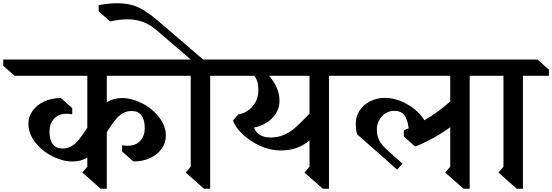

<svg xmlns="http://www.w3.org/2000/svg" viewBox="-80 -1153 3402 1183"><path d="M578 -523Q619 -549 671 -549Q731 -549 794.5 -517Q858 -485 900 -431Q942 -377 942 -316Q942 -273 916 -236.5Q890 -200 844.5 -179Q799 -158 742 -158L672 -220V-258Q690 -255 707 -255Q757 -255 784.5 -286Q812 -317 812 -364Q812 -415 792 -442Q772 -469 731 -469Q700 -469 676.5 -455Q653 -441 636.5 -421.5Q620 -402 598 -369L581 -344L578 -339V10H540L427 -90L458 -126V-183Q420 -158 366 -158Q306 -158 242.5 -190Q179 -222 137 -276Q95 -330 95 -391Q95 -434 121 -470.5Q147 -507 192.5 -528Q238 -549 295 -549L365 -487V-449Q347 -452 330 -452Q280 -452 252.5 -421Q225 -390 225 -343Q225 -292 245 -265Q265 -238 306 -238Q337 -238 360.5 -252Q384 -266 400.5 -285.5Q417 -305 439 -338L456 -363L458 -366V-686H10L-60 -748V-786H1027L1097 -724V-686H578Z M1215 -686V10H1177L1064 -90L1095 -126V-686H1027L957 -748V-786H1096L886 -966Q845 -1001 802 -1017.5Q759 -1034 705 -1034Q659 -1034 598 -1021L528 -1083V-1121Q586 -1133 643 -1133Q715 -1133 768.5 -1109.5Q822 -1086 898 -1021L1172 -786H1305L1375 -724V-686Z M2107 -686H1947V10H1909L1796 -90L1827 -126V-288Q1792 -258 1749 -242Q1706 -226 1647 -226Q1586 -226 1523.5 -254Q1461 -282 1415 -325.5Q1369 -369 1356 -411L1388 -448Q1440 -456 1476 -497.5Q1512 -539 1512 -601Q1512 -659 1485 -686H1279L1209 -748V-786H2037L2107 -724ZM1577 -686Q1608 -652 1625 -613Q1642 -574 1642 -533Q1642 -472 1598.5 -426.5Q1555 -381 1485 -367Q1508 -306 1587 -306Q1632 -306 1668.5 -321.5Q1705 -337 1734.5 -362.5Q1764 -388 1812 -437L1827 -453V-686Z M2814 -686V10H2776L2663 -90L2694 -126V-369Q2590 -294 2478 -250L2408 -312V-350L2438 -363Q2431 -419 2410.5 -444.5Q2390 -470 2352 -470Q2302 -470 2272 -435Q2242 -400 2242 -354Q2242 -316 2257 -287Q2272 -258 2315 -220L2400 -145L2367 -108L2120 -326Q2112 -354 2112 -392Q2112 -435 2135.5 -471.5Q2159 -508 2200.5 -529Q2242 -550 2292 -550Q2359 -550 2428.5 -511Q2498 -472 2535 -412Q2622 -463 2694 -528V-686H2027L1957 -748V-786H2904L2974 -724V-686Z M3142 -686V10H3104L2991 -90L3022 -126V-686H2954L2884 -748V-786H3232L3302 -724V-686Z"/></svg>

Font: Inknut
Style: Antiqua
Weight: 400
Designer: Claus Eggers Srensen
Foundry: Claus Eggers Srensen
Version: Version 1.000; ttfautohint (v1.2) -l 7 -r 28 -G 50 -x 13 -D 